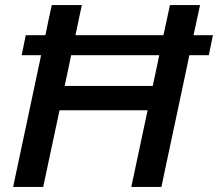

<svg xmlns="http://www.w3.org/2000/svg" viewBox="-20 -733 855 753"><path d="M31.5 0Q44 -58.5 55.5 -113Q67 -167.5 81.5 -235L132 -473Q134.5 -484.5 136.8 -495.2Q139 -506 141 -516.5H65L81 -595H158Q164 -624.5 170.2 -653.5Q176.5 -682.5 183 -713H301Q294.5 -682.5 288.2 -653.5Q282 -624.5 276 -595H621Q627.5 -624.5 633.8 -653.8Q640 -683 646.5 -713H764.5Q758 -683 751.8 -653.8Q745.5 -624.5 739 -595H815L799 -516.5H722.5Q718 -495 713.5 -473L663 -235Q648.5 -167.5 637 -113.2Q625.5 -59 613 0H495Q507.5 -58.5 519 -113Q530.5 -167.5 545 -235L559 -300.5H213.5L199.5 -235Q185 -167.5 173.5 -113Q162 -58.5 149.5 0ZM250 -473 233.5 -396H579L595.5 -473Q598 -484.5 600.2 -495.2Q602.5 -506 604.5 -516.5H259Q254.5 -495 250 -473Z"/></svg>

Font: Commissioner Medium
Style: Italic
Weight: 500
Italic angle: -12°
Designer: Kostas Bartsokas
Foundry: Kostas Bartsokas
Version: Version 1.000; ttfautohint (v1.8.3)